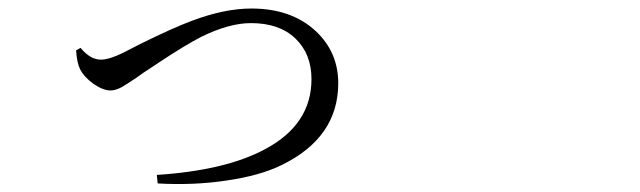

<svg xmlns="http://www.w3.org/2000/svg" viewBox="-20 -457 1540 462"><path d="M359.4 -15.6 357.4 -36.1Q522.5 -46.9 617.2 -97.7Q729.5 -157.2 729.5 -266.6Q729.5 -327.1 690.9 -364.3Q652.3 -401.4 584 -401.4Q531.2 -401.4 463.9 -368.2Q425.8 -348.6 362.3 -306.6Q345.7 -295.9 338.9 -291Q326.2 -283.2 307.6 -269.5Q281.2 -252 272.5 -247.1Q257.8 -239.3 246.1 -239.3Q227.5 -239.3 204.1 -255.9Q182.6 -271.5 172.9 -290Q165 -305.7 163.1 -335.9L173.8 -341.8Q197.3 -313.5 222.7 -313.5Q244.1 -313.5 282.2 -333Q293.9 -338.9 318.4 -351.6Q397.5 -390.6 442.4 -407.2Q520.5 -436.5 585 -436.5Q681.6 -436.5 740.2 -381.8Q793.9 -331.1 793.9 -256.8Q793.9 -126 657.2 -59.6Q605.5 -34.2 524.4 -22.5Q446.3 -10.7 359.4 -15.6Z"/></svg>

Font: Bpmf GenYo Min R
Style: R
Weight: 400
Foundry: But Ko
Version: Version 1.320